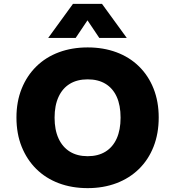

<svg xmlns="http://www.w3.org/2000/svg" viewBox="-20 -961 906 992"><path d="M433 11Q351 11 283.5 -14.5Q216 -40 167.5 -88Q119 -136 92 -203Q65 -270 65 -354Q65 -436 92 -503Q119 -570 168 -618Q217 -666 284.5 -691Q352 -716 433 -716Q514 -716 581.5 -691Q649 -666 698 -618Q747 -570 773.5 -503Q800 -436 800 -354Q800 -271 773.5 -203.5Q747 -136 698 -88Q649 -40 581.5 -14.5Q514 11 433 11ZM433 -154Q487 -154 525 -177.5Q563 -201 583 -245.5Q603 -290 603 -353Q603 -417 583 -461Q563 -505 525 -528Q487 -551 433 -551Q379 -551 341 -528Q303 -505 282.5 -460.5Q262 -416 262 -353Q262 -290 282.5 -245.5Q303 -201 341 -177.5Q379 -154 433 -154ZM229 -765 357 -941H507L635 -765H493L432 -856L371 -765Z"/></svg>

Font: Nunito Sans 6pt Black
Style: Regular
Weight: 900
Version: Version 3.101;gftools[0.9.27]